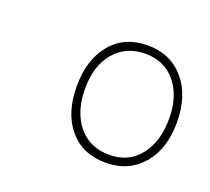

<svg xmlns="http://www.w3.org/2000/svg" viewBox="-64 -802 486 445"><g transform="rotate(20 178.5 -579.5)"><path d="M233 -435Q176 -435 143 -474Q110 -513 110 -579Q110 -645 143 -684.5Q176 -724 233 -724Q289 -724 323 -684.5Q357 -645 357 -579Q357 -513 323 -474Q289 -435 233 -435ZM235 -455Q282 -455 309.5 -489.5Q337 -524 337 -581Q337 -637 309 -670.5Q281 -704 235 -704Q187 -704 158.5 -670.5Q130 -637 130 -581Q130 -524 158 -489.5Q186 -455 235 -455Z"/></g></svg>

Font: Noto Serif Display Condensed ExtraLight
Style: Italic
Weight: 200
Width: 3
Italic angle: -12°
Designer: Monotype Design Team
Foundry: Monotype Imaging Inc.
Version: Version 2.009